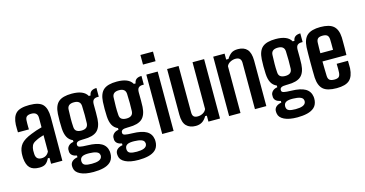

<svg xmlns="http://www.w3.org/2000/svg" viewBox="-94 -1244 3563 1874"><g transform="rotate(-15 1687.0 -307.5)"><path d="M158 7Q95 7 64 -23.5Q33 -54 27 -124Q27 -135 26.5 -148Q26 -161 27 -171Q31 -228 61.5 -264.5Q92 -301 168 -331Q195 -342 221.5 -351Q248 -360 279 -368V-465Q279 -522 216 -522Q187 -522 171.5 -510.5Q156 -499 155 -471Q154 -461 154 -441.5Q154 -422 154 -404Q154 -386 155 -380H44Q43 -394 43 -415.5Q43 -437 43 -457Q47 -536 85 -572.5Q123 -609 220 -609Q318 -609 355 -569Q392 -529 392 -440L391 0H277V-60H260Q244 -26 222 -9.5Q200 7 158 7ZM202 -76Q255 -76 278 -124V-289Q258 -283 237.5 -276Q217 -269 195 -257Q163 -242 153 -219.5Q143 -197 142 -170Q142 -148 143 -132Q147 -76 202 -76Z M658 185Q574 185 525.5 161Q477 137 471 97Q470 91 469 82Q468 73 469 66Q472 41 491.5 25.5Q511 10 542 5V-12Q482 -23 476 -67Q476 -76 476 -81.5Q476 -87 476 -93Q479 -114 496.5 -130Q514 -146 543 -150V-167Q506 -183 488 -217Q470 -251 467 -305Q465 -347 465 -381Q465 -415 467 -453Q472 -537 514 -573Q556 -609 648 -609Q768 -609 804 -544H822Q828 -599 896 -600V-512H883Q857 -512 843 -498.5Q829 -485 829 -452Q830 -403 829.5 -370Q829 -337 828 -305Q823 -222 781.5 -185.5Q740 -149 648 -149Q646 -149 643.5 -149Q641 -149 639 -149Q598 -149 583.5 -140.5Q569 -132 569 -117V-111Q569 -94 592 -88.5Q615 -83 667 -82Q760 -80 807 -52.5Q854 -25 862 32Q863 39 863 49.5Q863 60 862 71Q856 115 828.5 139.5Q801 164 757 174.5Q713 185 658 185ZM648 -236Q679 -236 696.5 -249Q714 -262 716 -291Q718 -332 717.5 -374.5Q717 -417 715 -467Q712 -522 648 -522Q580 -522 579 -465Q577 -415 576.5 -375Q576 -335 579 -293Q580 -262 598 -249Q616 -236 648 -236ZM662 103Q752 103 764 62Q769 49 763 34Q753 -1 662 -3Q616 -4 595 6.5Q574 17 570 38Q568 44 568.5 51.5Q569 59 570 64Q574 86 596 94.5Q618 103 662 103Z M1113 185Q1029 185 980.5 161Q932 137 926 97Q925 91 924 82Q923 73 924 66Q927 41 946.5 25.5Q966 10 997 5V-12Q937 -23 931 -67Q931 -76 931 -81.5Q931 -87 931 -93Q934 -114 951.5 -130Q969 -146 998 -150V-167Q961 -183 943 -217Q925 -251 922 -305Q920 -347 920 -381Q920 -415 922 -453Q927 -537 969 -573Q1011 -609 1103 -609Q1223 -609 1259 -544H1277Q1283 -599 1351 -600V-512H1338Q1312 -512 1298 -498.5Q1284 -485 1284 -452Q1285 -403 1284.5 -370Q1284 -337 1283 -305Q1278 -222 1236.5 -185.5Q1195 -149 1103 -149Q1101 -149 1098.5 -149Q1096 -149 1094 -149Q1053 -149 1038.5 -140.5Q1024 -132 1024 -117V-111Q1024 -94 1047 -88.5Q1070 -83 1122 -82Q1215 -80 1262 -52.5Q1309 -25 1317 32Q1318 39 1318 49.5Q1318 60 1317 71Q1311 115 1283.5 139.5Q1256 164 1212 174.5Q1168 185 1113 185ZM1103 -236Q1134 -236 1151.5 -249Q1169 -262 1171 -291Q1173 -332 1172.5 -374.5Q1172 -417 1170 -467Q1167 -522 1103 -522Q1035 -522 1034 -465Q1032 -415 1031.5 -375Q1031 -335 1034 -293Q1035 -262 1053 -249Q1071 -236 1103 -236ZM1117 103Q1207 103 1219 62Q1224 49 1218 34Q1208 -1 1117 -3Q1071 -4 1050 6.5Q1029 17 1025 38Q1023 44 1023.5 51.5Q1024 59 1025 64Q1029 86 1051 94.5Q1073 103 1117 103Z M1394 -703V-800H1521V-703ZM1400 0V-600H1515V0Z M1738 9Q1678 9 1644 -25.5Q1610 -60 1610 -139V-600H1726L1727 -130Q1727 -102 1739.5 -89Q1752 -76 1781 -76Q1808 -76 1832.5 -89.5Q1857 -103 1867 -127V-600H1984V0H1867V-60H1850Q1829 -24 1802 -7.5Q1775 9 1738 9Z M2076 0V-600H2191V-540H2214Q2234 -573 2258.5 -591Q2283 -609 2327 -609Q2388 -609 2419.5 -574Q2451 -539 2452 -461V0H2337V-470Q2336 -524 2280 -524Q2253 -524 2227 -510.5Q2201 -497 2191 -473V0Z M2718 185Q2634 185 2585.5 161Q2537 137 2531 97Q2530 91 2529 82Q2528 73 2529 66Q2532 41 2551.5 25.5Q2571 10 2602 5V-12Q2542 -23 2536 -67Q2536 -76 2536 -81.5Q2536 -87 2536 -93Q2539 -114 2556.5 -130Q2574 -146 2603 -150V-167Q2566 -183 2548 -217Q2530 -251 2527 -305Q2525 -347 2525 -381Q2525 -415 2527 -453Q2532 -537 2574 -573Q2616 -609 2708 -609Q2828 -609 2864 -544H2882Q2888 -599 2956 -600V-512H2943Q2917 -512 2903 -498.5Q2889 -485 2889 -452Q2890 -403 2889.5 -370Q2889 -337 2888 -305Q2883 -222 2841.5 -185.5Q2800 -149 2708 -149Q2706 -149 2703.5 -149Q2701 -149 2699 -149Q2658 -149 2643.5 -140.5Q2629 -132 2629 -117V-111Q2629 -94 2652 -88.5Q2675 -83 2727 -82Q2820 -80 2867 -52.5Q2914 -25 2922 32Q2923 39 2923 49.5Q2923 60 2922 71Q2916 115 2888.5 139.5Q2861 164 2817 174.5Q2773 185 2718 185ZM2708 -236Q2739 -236 2756.5 -249Q2774 -262 2776 -291Q2778 -332 2777.5 -374.5Q2777 -417 2775 -467Q2772 -522 2708 -522Q2640 -522 2639 -465Q2637 -415 2636.5 -375Q2636 -335 2639 -293Q2640 -262 2658 -249Q2676 -236 2708 -236ZM2722 103Q2812 103 2824 62Q2829 49 2823 34Q2813 -1 2722 -3Q2676 -4 2655 6.5Q2634 17 2630 38Q2628 44 2628.5 51.5Q2629 59 2630 64Q2634 86 2656 94.5Q2678 103 2722 103Z M3222 -221H3336Q3336 -210 3336.5 -186Q3337 -162 3337 -146Q3332 -63 3292 -27Q3252 9 3162 9Q3067 9 3026 -27.5Q2985 -64 2980 -146Q2979 -175 2978.5 -216Q2978 -257 2978 -301Q2978 -345 2978.5 -385Q2979 -425 2980 -453Q2985 -537 3027.5 -573Q3070 -609 3160 -609Q3251 -609 3292 -573Q3333 -537 3337 -457Q3337 -446 3337.5 -416Q3338 -386 3337.5 -349Q3337 -312 3336 -279H3094Q3094 -244 3095 -208Q3096 -172 3097 -133Q3098 -103 3113 -90.5Q3128 -78 3161 -78Q3194 -78 3207 -90.5Q3220 -103 3222 -134Q3223 -149 3223 -171Q3223 -193 3222 -221ZM3160 -522Q3126 -522 3112 -509Q3098 -496 3097 -469Q3096 -442 3095.5 -415.5Q3095 -389 3095 -362H3223Q3223 -396 3223 -427.5Q3223 -459 3222 -469Q3220 -498 3205.5 -510Q3191 -522 3160 -522Z"/></g></svg>

Font: Big Shoulders Text
Style: Bold
Weight: 700
Designer: Patric King
Foundry: XO Type Co
Version: Version 1.000; ttfautohint (v1.8.2)